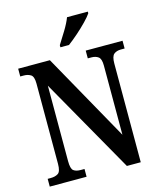

<svg xmlns="http://www.w3.org/2000/svg" viewBox="-133 -1027 942 1123"><g transform="rotate(-15 337.5 -465.5)"><path d="M27 0V-47H45Q73 -47 90.5 -58.5Q108 -70 108 -116V-602Q108 -645 90.5 -656Q73 -667 49 -667H27V-714H219L516 -183V-602Q516 -643 499.5 -655Q483 -667 458 -667H436V-714H659V-667H636Q610 -667 594 -654Q578 -641 578 -598V0H494L169 -573V-116Q169 -70 184 -58.5Q199 -47 227 -47H250V0ZM298 -784Q319 -817 343.5 -857Q368 -897 381 -931H507V-921Q496 -904 469 -876Q442 -848 409.5 -819.5Q377 -791 350 -771H298Z"/></g></svg>

Font: Noto Serif Khmer Condensed SemiBold
Style: Regular
Weight: 600
Width: 3
Designer: Danh Hong and the Monotype Design Team
Foundry: Monotype Imaging Inc.
Version: Version 2.004; ttfautohint (v1.8.4.7-5d5b)